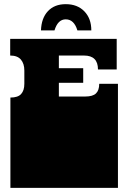

<svg xmlns="http://www.w3.org/2000/svg" viewBox="-20 -903 616 923"><path d="M30 -171V-172Q30 -185 30 -191Q30 -197 30 -209V-260Q30 -269 30 -273.5Q30 -278 30 -282.5Q30 -287 30 -296V-297Q30 -310 30 -316Q30 -322 30 -334V-434Q66 -434 81.5 -451Q97 -468 97 -500V-564Q97 -597 80.5 -616.5Q64 -636 29 -636V-716H541V-569H451Q451 -636 384 -636H263V-575H380V-505H263V-439H390Q426 -439 441.5 -454Q457 -469 457 -500H547V-334Q547 -321 547 -315Q547 -309 547 -297V-296Q547 -287 547 -282.5Q547 -278 547 -273.5Q547 -269 547 -260V-209Q547 -196 547 -190Q547 -184 547 -172V-171Q547 -162 547 -157.5Q547 -153 547 -148.5Q547 -144 547 -135V0H30V-135Q30 -144 30 -148.5Q30 -153 30 -157.5Q30 -162 30 -171ZM352 -757Q336 -810 296 -810Q258 -810 242 -757H177Q179 -816 210.5 -849.5Q242 -883 296 -883Q352 -883 385.5 -848.5Q419 -814 419 -757Z"/></svg>

Font: Danfo
Style: Regular
Weight: 400
Version: Version 1.000;Glyphs 3.2 (3236)